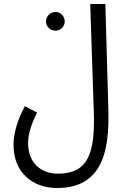

<svg xmlns="http://www.w3.org/2000/svg" viewBox="-20 -714 631 964"><path d="M48 14C48 158 150 230 266 230C495 230 530 43 524 -164L509 -694H433L451 -152C458 56 422 158 271 158C189 158 121 107 121 4C121 -37 135 -86 166 -149L105 -181C53 -86 48 -16 48 14ZM259 -560C284 -560 305 -581 305 -606C305 -632 284 -654 259 -654C232 -654 211 -632 211 -606C211 -581 232 -560 259 -560Z"/></svg>

Font: Noto Sans Arabic UI XCn
Style: Regular
Weight: 400
Width: 2
Designer: Monotype Design Team, Nadine Chahine and Nizar Qandah
Foundry: Monotype Imaging Inc.
Version: Version 2.010